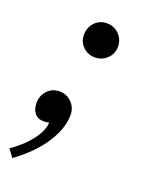

<svg xmlns="http://www.w3.org/2000/svg" viewBox="-144 -503 571 742"><g transform="rotate(20 141.5 -132.5)"><path d="M166 -299.8Q137.7 -299.8 117.4 -319.3Q97.2 -338.9 97.2 -368.2Q97.2 -398.4 116.9 -419.2Q136.7 -439.9 166 -439.9Q196.3 -439.9 216.6 -419.2Q236.8 -398.4 236.8 -369.1Q236.8 -339.8 216.1 -319.8Q195.3 -299.8 166 -299.8ZM86.9 -2.9Q75.2 0 65.9 0Q41 0 28.1 -15.9Q15.1 -31.7 15.1 -58.1Q15.1 -88.4 34.9 -109.1Q54.7 -129.9 84 -129.9Q114.3 -129.9 134.5 -109.1Q154.8 -88.4 154.8 -59.1Q154.8 -2.4 114.3 59.6Q73.7 121.6 0 174.8L-22.9 143.1Q28.8 106.9 57.9 67.1Q86.9 27.3 86.9 -2.9Z"/></g></svg>

Font: Libre Baskerville
Style: Italic
Weight: 400
Designer: Pablo Impallari, Rodrigo Fuenzalida
Foundry: Pablo Impallari, Rodrigo Fuenzalida
Version: Version 1.000